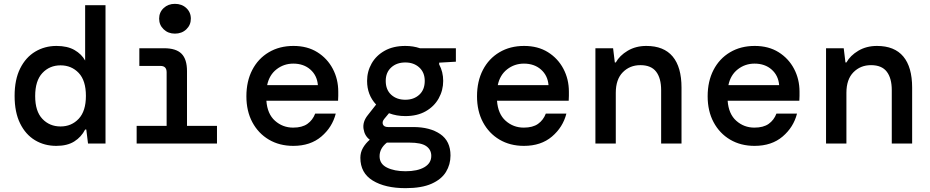

<svg xmlns="http://www.w3.org/2000/svg" viewBox="-20 -747 4840 999"><path d="M273 12Q211 12 162 -17.5Q113 -47 84.5 -105Q56 -163 56 -248Q56 -333 85 -391Q114 -449 163.5 -478.5Q213 -508 274 -508Q331 -508 368 -486.5Q405 -465 423 -432V-720H529V0H438L429 -73H423Q403 -34 366.5 -11Q330 12 273 12ZM295 -89Q352 -89 389.5 -129Q427 -169 427 -248Q427 -328 389.5 -367.5Q352 -407 295 -407Q238 -407 200.5 -367Q163 -327 163 -247Q163 -168 200.5 -128.5Q238 -89 295 -89Z M890 -572Q855 -572 831.5 -594.5Q808 -617 808 -650Q808 -683 831.5 -705Q855 -727 890 -727Q926 -727 949.5 -705Q973 -683 973 -650Q973 -617 949.5 -594.5Q926 -572 890 -572ZM691 0V-92H847V-371Q847 -404 815 -404H705V-496H834Q896 -496 924.5 -467.5Q953 -439 953 -377V-92H1109V0Z M1506 12Q1434 12 1379 -20.5Q1324 -53 1293 -111Q1262 -169 1262 -246Q1262 -324 1292.5 -383Q1323 -442 1378.5 -475Q1434 -508 1507 -508Q1579 -508 1631 -475.5Q1683 -443 1711.5 -389Q1740 -335 1740 -270Q1740 -260 1740 -248.5Q1740 -237 1739 -223H1366Q1371 -154 1411 -118.5Q1451 -83 1505 -83Q1552 -83 1579.5 -102.5Q1607 -122 1620 -156H1727Q1709 -85 1652 -36.5Q1595 12 1506 12ZM1506 -416Q1457 -416 1419 -386.5Q1381 -357 1370 -304H1634Q1630 -354 1595 -385Q1560 -416 1506 -416Z M2089 -143Q2043 -143 2004 -158L1979 -128Q1967 -113 1972.5 -99.5Q1978 -86 1999 -86H2130Q2217 -86 2270.5 -49.5Q2324 -13 2324 62Q2324 109 2300.5 147.5Q2277 186 2225.5 209Q2174 232 2090 232Q1984 232 1919.5 192.5Q1855 153 1855 74Q1855 46 1868.5 22.5Q1882 -1 1904 -20Q1877 -40 1871.5 -76.5Q1866 -113 1893 -147L1937 -203Q1890 -253 1890 -326Q1890 -375 1913.5 -416.5Q1937 -458 1981.5 -483Q2026 -508 2089 -508Q2130 -508 2165 -496H2352V-426L2265 -421V-412Q2286 -373 2286 -326Q2286 -277 2262.5 -235Q2239 -193 2195 -168Q2151 -143 2089 -143ZM2089 -228Q2133 -228 2161.5 -254Q2190 -280 2190 -326Q2190 -370 2161.5 -396Q2133 -422 2089 -422Q2044 -422 2015.5 -396Q1987 -370 1987 -326Q1987 -280 2015.5 -254Q2044 -228 2089 -228ZM1955 66Q1955 106 1993.5 125Q2032 144 2090 144Q2152 144 2188 123Q2224 102 2224 64Q2224 32 2198 13.5Q2172 -5 2110 -5H1993Q1955 25 1955 66Z M2706 12Q2634 12 2579 -20.5Q2524 -53 2493 -111Q2462 -169 2462 -246Q2462 -324 2492.5 -383Q2523 -442 2578.5 -475Q2634 -508 2707 -508Q2779 -508 2831 -475.5Q2883 -443 2911.5 -389Q2940 -335 2940 -270Q2940 -260 2940 -248.5Q2940 -237 2939 -223H2566Q2571 -154 2611 -118.5Q2651 -83 2705 -83Q2752 -83 2779.5 -102.5Q2807 -122 2820 -156H2927Q2909 -85 2852 -36.5Q2795 12 2706 12ZM2706 -416Q2657 -416 2619 -386.5Q2581 -357 2570 -304H2834Q2830 -354 2795 -385Q2760 -416 2706 -416Z M3078 0V-496H3170L3179 -422H3184Q3204 -458 3246 -483Q3288 -508 3343 -508Q3434 -508 3480 -453Q3526 -398 3526 -291V0H3420V-278Q3420 -340 3394 -374Q3368 -408 3312 -408Q3257 -408 3220.5 -371Q3184 -334 3184 -264V0Z M3906 12Q3834 12 3779 -20.5Q3724 -53 3693 -111Q3662 -169 3662 -246Q3662 -324 3692.5 -383Q3723 -442 3778.5 -475Q3834 -508 3907 -508Q3979 -508 4031 -475.5Q4083 -443 4111.5 -389Q4140 -335 4140 -270Q4140 -260 4140 -248.5Q4140 -237 4139 -223H3766Q3771 -154 3811 -118.5Q3851 -83 3905 -83Q3952 -83 3979.5 -102.5Q4007 -122 4020 -156H4127Q4109 -85 4052 -36.5Q3995 12 3906 12ZM3906 -416Q3857 -416 3819 -386.5Q3781 -357 3770 -304H4034Q4030 -354 3995 -385Q3960 -416 3906 -416Z M4278 0V-496H4370L4379 -422H4384Q4404 -458 4446 -483Q4488 -508 4543 -508Q4634 -508 4680 -453Q4726 -398 4726 -291V0H4620V-278Q4620 -340 4594 -374Q4568 -408 4512 -408Q4457 -408 4420.5 -371Q4384 -334 4384 -264V0Z"/></svg>

Font: DM Mono Medium
Style: Regular
Weight: 500
Designer: Colophon Foundry
Foundry: Colophon Foundry
Version: Version 1.000; ttfautohint (v1.8.2.53-6de2)